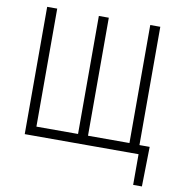

<svg xmlns="http://www.w3.org/2000/svg" viewBox="-94 -798 1002 1056"><g transform="rotate(10 407.5 -270.0)"><path d="M140.1 -710.9V-51.8H372.6V-710.9H428.2V-51.8H659.7V-710.9H715.8V-50.3H772.9L768.6 171.4H719.7V0H84V-710.9Z"/></g></svg>

Font: Roboto Condensed Light
Style: Regular
Weight: 300
Designer: Google
Version: Version 2.134; 2016